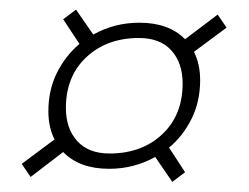

<svg xmlns="http://www.w3.org/2000/svg" viewBox="-20 -450 504 389"><path d="M24 -118 90.5 -167.5Q78 -192.5 78 -224.5Q78 -267.5 95.2 -302.2Q112.5 -337 141 -361L108 -411L134 -430.5L169 -380Q212 -404 262.5 -404Q322 -404 355 -370.5L421 -420.5L439 -394L373 -345Q385.5 -320 385.5 -287.5Q385.5 -244.5 368.2 -209.5Q351 -174.5 322.5 -151L355 -101L329 -81.5L294.5 -132Q251.5 -108 201 -108Q141 -108 108 -142L42 -91.5ZM202 -139Q267 -139 308.5 -177.8Q350 -216.5 350 -281Q350 -322.5 327.2 -347.8Q304.5 -373 261.5 -373Q196.5 -373 155 -334.2Q113.5 -295.5 113.5 -231Q113.5 -190 136.2 -164.5Q159 -139 202 -139Z"/></svg>

Font: Newsreader 72pt
Style: Italic
Weight: 400
Italic angle: -17°
Designer: Hugues Gentile
Foundry: Production Type
Version: Version 1.003; ttfautohint (v1.8.3)